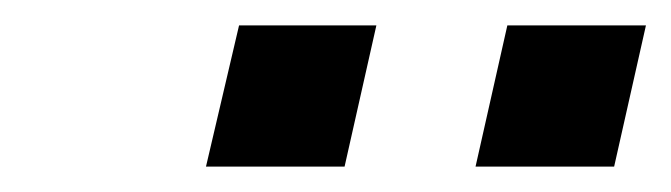

<svg xmlns="http://www.w3.org/2000/svg" viewBox="-20 -743 528 151"><path d="M354 -612 379 -723H488L463 -612ZM142 -612 168 -723H276L251 -612Z"/></svg>

Font: Instrument Sans SemiCondensed Medium
Style: Italic
Weight: 500
Width: 4
Italic angle: -13°
Designer: Rodrigo Fuenzalida
Foundry: fragTYPE
Version: Version 1.000;gftools[0.9.28]